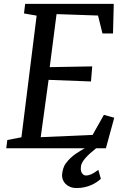

<svg xmlns="http://www.w3.org/2000/svg" viewBox="-20 -763 642 988"><path d="M17.6 -42.5 90.3 -56.6 168.5 -682.6 103.5 -693.8 109.4 -743.2H565.4L561.5 -590.8H507.3L484.4 -683.1L271 -690.4L235.8 -417.5L454.6 -421.4L448.2 -343.8L230 -352.1L189.5 -57.1L456.5 -68.8L514.6 -171.9L567.9 -157.2L524.9 0H474.6Q458 13.2 443.6 26.1Q429.2 39.1 418.7 51.3Q408.2 63.5 402.1 75.2Q396 86.9 396 98.6Q395 110.4 397.5 118.4Q399.9 126.5 404.1 131.1Q408.2 135.7 412.8 137.9Q417.5 140.1 421.9 140.1Q435.5 140.1 450.4 133.5Q465.3 127 485.8 110.8L499 157.2Q489.3 166 476.6 174.6Q463.9 183.1 448.5 189.7Q433.1 196.3 414.8 200.4Q396.5 204.6 375 204.6Q355 204.6 340.6 198.5Q326.2 192.4 316.9 182.9Q307.6 173.3 303.2 161.1Q298.8 148.9 299.3 137.2Q300.3 121.6 305.2 105Q310.1 88.4 319.3 76.7Q331.1 61 343.3 49.8Q355.5 38.6 367.7 29.8Q379.9 21 392.1 13.9Q404.3 6.8 416 0H12.2Z"/></svg>

Font: Merriweather
Style: Italic
Weight: 400
Italic angle: -7°
Designer: Eben Sorkin ( eben@eyebytes.com )
Foundry: Eben Sorkin ( eben@eyebytes.com )
Version: Version 1.005; ttfautohint (v0.97) -l 13 -r 13 -G 200 -x 24 